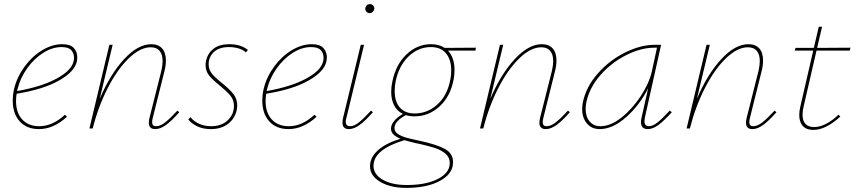

<svg xmlns="http://www.w3.org/2000/svg" viewBox="-20 -625 4162 934"><path d="M356 -346Q356 -339 354 -327Q344 -277 267.5 -233.5Q191 -190 61 -169Q58 -151 58 -133Q58 -77 88 -44Q118 -11 171 -11Q236 -11 296 -67L306 -57Q240 3 170 3Q110 3 76 -34.5Q42 -72 42 -135Q42 -165 49 -194Q63 -251 99.5 -301Q136 -351 185 -380.5Q234 -410 283 -410Q322 -410 339 -391.5Q356 -373 356 -346ZM340 -344Q340 -366 326.5 -381Q313 -396 279 -396Q234 -396 189.5 -367.5Q145 -339 112 -292.5Q79 -246 66 -194L63 -182Q182 -203 255 -242.5Q328 -282 338 -327Q340 -337 340 -344Z M852 -79Q816 -38 788 -17.5Q760 3 735 3Q704 3 704 -28Q704 -38 707 -51L765 -281Q771 -307 771 -328Q771 -360 756.5 -377.5Q742 -395 713 -395Q662 -395 606.5 -341.5Q551 -288 504.5 -197.5Q458 -107 431 0H415L512 -407H528L465 -144Q516 -264 583.5 -337Q651 -410 716 -410Q750 -410 768.5 -389.5Q787 -369 787 -331Q787 -306 780 -279L723 -51Q720 -39 720 -31Q720 -11 739 -11Q760 -11 784 -30Q808 -49 843 -87Z M896 -44 907 -55Q922 -35 948.5 -23Q975 -11 1007 -11Q1057 -11 1087.5 -39.5Q1118 -68 1118 -110Q1118 -139 1100.5 -160Q1083 -181 1050 -208Q1015 -236 997.5 -257.5Q980 -279 980 -309Q980 -320 983 -333Q992 -368 1020 -389Q1048 -410 1096 -410Q1151 -410 1186 -382L1176 -370Q1164 -382 1142 -389Q1120 -396 1094 -396Q1047 -396 1021 -372.5Q995 -349 995 -312Q995 -286 1011.5 -266Q1028 -246 1061 -220Q1097 -191 1115.5 -167.5Q1134 -144 1134 -112Q1134 -101 1131 -87Q1121 -46 1088 -21.5Q1055 3 1005 3Q968 3 939.5 -10.5Q911 -24 896 -44Z M1570 -346Q1570 -339 1568 -327Q1558 -277 1481.5 -233.5Q1405 -190 1275 -169Q1272 -151 1272 -133Q1272 -77 1302 -44Q1332 -11 1385 -11Q1450 -11 1510 -67L1520 -57Q1454 3 1384 3Q1324 3 1290 -34.5Q1256 -72 1256 -135Q1256 -165 1263 -194Q1277 -251 1313.5 -301Q1350 -351 1399 -380.5Q1448 -410 1497 -410Q1536 -410 1553 -391.5Q1570 -373 1570 -346ZM1554 -344Q1554 -366 1540.5 -381Q1527 -396 1493 -396Q1448 -396 1403.5 -367.5Q1359 -339 1326 -292.5Q1293 -246 1280 -194L1277 -182Q1396 -203 1469 -242.5Q1542 -282 1552 -327Q1554 -337 1554 -344Z M1646 -28Q1646 -39 1649 -52L1735 -407H1751L1665 -51Q1662 -41 1662 -33Q1662 -11 1683 -11Q1703 -11 1726.5 -30Q1750 -49 1785 -87L1794 -79Q1758 -38 1730 -17.5Q1702 3 1677 3Q1646 3 1646 -28ZM1757 -583Q1758 -593 1764 -599Q1770 -605 1780 -605Q1789 -605 1795 -598.5Q1801 -592 1801 -582Q1800 -574 1793.5 -567.5Q1787 -561 1779 -561Q1769 -561 1763 -567.5Q1757 -574 1757 -583Z M2293 -379H2159Q2191 -345 2191 -285Q2191 -261 2187 -240Q2172 -157 2119 -108Q2066 -59 1996 -59Q1974 -59 1954 -65Q1899 -35 1899 -2Q1899 16 1916 27Q1933 38 1956 44.5Q1979 51 2027 61Q2104 78 2144 99.5Q2184 121 2184 164Q2184 170 2182 184Q2171 231 2110 260Q2049 289 1957 289Q1879 289 1829.5 259.5Q1780 230 1780 184Q1780 141 1818 106.5Q1856 72 1928 50Q1905 40 1893.5 28.5Q1882 17 1882 1Q1882 -36 1940 -71Q1912 -84 1897.5 -112Q1883 -140 1883 -179Q1883 -203 1889 -230Q1906 -312 1958 -361Q2010 -410 2077 -410Q2116 -410 2143 -392L2295 -393ZM2175 -283Q2175 -335 2149.5 -365.5Q2124 -396 2076 -396Q2015 -396 1968 -351Q1921 -306 1905 -231Q1900 -209 1900 -182Q1900 -130 1925.5 -101.5Q1951 -73 1997 -73Q2060 -73 2108.5 -117.5Q2157 -162 2171 -240Q2175 -260 2175 -283ZM2168 169Q2168 141 2148 123.5Q2128 106 2098.5 96Q2069 86 2021 75Q2013 73 2001 71Q1991 68 1977 65Q1963 62 1947 57Q1797 102 1797 182Q1797 223 1841.5 249Q1886 275 1959 275Q2045 275 2100.5 250Q2156 225 2166 185Q2168 173 2168 169Z M2752 -79Q2716 -38 2688 -17.5Q2660 3 2635 3Q2604 3 2604 -28Q2604 -38 2607 -51L2665 -281Q2671 -307 2671 -328Q2671 -360 2656.5 -377.5Q2642 -395 2613 -395Q2562 -395 2506.5 -341.5Q2451 -288 2404.5 -197.5Q2358 -107 2331 0H2315L2412 -407H2428L2365 -144Q2416 -264 2483.5 -337Q2551 -410 2616 -410Q2650 -410 2668.5 -389.5Q2687 -369 2687 -331Q2687 -306 2680 -279L2623 -51Q2620 -39 2620 -31Q2620 -11 2639 -11Q2660 -11 2684 -30Q2708 -49 2743 -87Z M3248 -79Q3211 -38 3183.5 -17.5Q3156 3 3131 3Q3098 3 3098 -31Q3098 -41 3101 -53L3133 -196Q3093 -115 3027 -56Q2961 3 2897 3Q2858 3 2835 -24.5Q2812 -52 2812 -94Q2812 -110 2815 -126Q2831 -203 2888 -267.5Q2945 -332 3020.5 -369.5Q3096 -407 3165 -407H3196L3117 -53Q3115 -41 3115 -36Q3115 -11 3137 -11Q3156 -11 3179.5 -30Q3203 -49 3238 -87ZM3151 -278 3176 -393H3163Q3099 -393 3027.5 -357.5Q2956 -322 2901.5 -260.5Q2847 -199 2832 -126Q2829 -110 2829 -95Q2829 -57 2848.5 -34Q2868 -11 2901 -11Q2950 -11 3003 -53Q3056 -95 3097 -157.5Q3138 -220 3151 -278Z M3757 -79Q3721 -38 3693 -17.5Q3665 3 3640 3Q3609 3 3609 -28Q3609 -38 3612 -51L3670 -281Q3676 -307 3676 -328Q3676 -360 3661.5 -377.5Q3647 -395 3618 -395Q3567 -395 3511.5 -341.5Q3456 -288 3409.5 -197.5Q3363 -107 3336 0H3320L3417 -407H3433L3370 -144Q3421 -264 3488.5 -337Q3556 -410 3621 -410Q3655 -410 3673.5 -389.5Q3692 -369 3692 -331Q3692 -306 3685 -279L3628 -51Q3625 -39 3625 -31Q3625 -11 3644 -11Q3665 -11 3689 -30Q3713 -49 3748 -87Z M3890 -110Q3884 -86 3884 -67Q3884 -38 3898 -22.5Q3912 -7 3941 -7Q3968 -7 3998.5 -22.5Q4029 -38 4059 -67L4068 -58Q3997 7 3936 7Q3903 7 3885.5 -12Q3868 -31 3868 -66Q3868 -86 3874 -110L3936 -379H3846L3850 -392H3939L3963 -495H3979L3955 -392L4117 -393L4114 -379H3952Z"/></svg>

Font: Ysabeau Thin
Style: Italic
Weight: 200
Italic angle: -12°
Designer: Christian Thalmann (Catharsis Fonts)
Version: Version 0.003